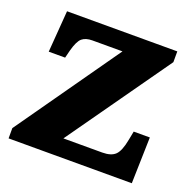

<svg xmlns="http://www.w3.org/2000/svg" viewBox="-101 -637 738 738"><g transform="rotate(20 268.0 -268.0)"><path d="M8 0V-42L305 -464H182Q155 -464 140 -451.5Q125 -439 114 -398L106 -366H39L52 -536H503V-492L206 -72H365Q401 -72 418 -88.5Q435 -105 444 -153L451 -189H517L512 0Z"/></g></svg>

Font: Noto Serif Kannada ExtraBold
Style: Regular
Weight: 800
Version: Version 2.003